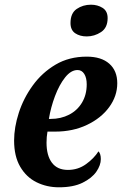

<svg xmlns="http://www.w3.org/2000/svg" viewBox="-20 -787 519 817"><path d="M231 10Q179 10 135.5 -11.5Q92 -33 66 -77.5Q40 -122 40 -189Q40 -245 60 -307Q80 -369 119.5 -423.5Q159 -478 216.5 -512Q274 -546 349 -546Q411 -546 445 -516Q479 -486 479 -433Q479 -378 444.5 -331Q410 -284 350 -255.5Q290 -227 215 -227H182Q178 -205 178 -180Q178 -125 201 -94.5Q224 -64 269 -64Q312 -64 346 -88.5Q380 -113 399 -143Q409 -133 409 -110Q409 -84 390 -56.5Q371 -29 331.5 -9.5Q292 10 231 10ZM196 -281Q239 -281 274 -299Q309 -317 329 -350.5Q349 -384 349 -428Q349 -456 338.5 -472.5Q328 -489 310 -489Q282 -489 257 -457.5Q232 -426 214 -378Q196 -330 188 -281ZM349 -632Q320 -632 300 -645.5Q280 -659 280 -689Q280 -731 306.5 -749Q333 -767 367 -767Q395 -767 416.5 -753.5Q438 -740 438 -710Q438 -669 410 -650.5Q382 -632 349 -632Z"/></svg>

Font: Noto Serif Condensed
Style: Bold Italic
Weight: 700
Width: 3
Italic angle: -12°
Designer: Monotype Design Team
Foundry: Monotype Imaging Inc.
Version: Version 2.014